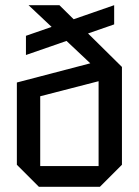

<svg xmlns="http://www.w3.org/2000/svg" viewBox="-20 -720 535 740"><path d="M130 0H365L450 -85V-462L209 -700H90L328 -476L45 -402V-85ZM360 -407V-80H135V-349ZM80 -508 420 -626V-700L80 -582Z"/></svg>

Font: Tektur SemiCondensed
Style: Regular
Weight: 400
Width: 4
Designer: Adam Jagosz
Foundry: Adam Jagosz
Version: Version 1.005;gftools[0.9.30]